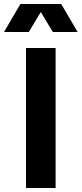

<svg xmlns="http://www.w3.org/2000/svg" viewBox="-40 -940 408 960"><path d="M90 -700H238V0H90ZM62 -920H266L348 -780H224L164 -880L104 -780H-20Z"/></svg>

Font: Uncut Sans VF
Style: Regular
Weight: 400
Designer: Kasper Nordkvist
Foundry: Uncut Type
Version: Version 1.100;FEAKit 1.0